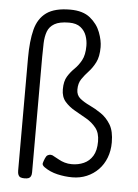

<svg xmlns="http://www.w3.org/2000/svg" viewBox="-51 -718 562 780"><g transform="rotate(5 229.5 -328.5)"><path d="M78 21Q68 21 62 18.5Q56 16 53 9.5Q50 3 50 -8V-467Q50 -537 62 -583.5Q74 -630 107.5 -654Q141 -678 204 -678Q256 -678 285.5 -654Q315 -630 327.5 -597Q340 -564 340 -537Q340 -498 328 -474.5Q316 -451 300.5 -434.5Q285 -418 273 -400.5Q261 -383 261 -357Q261 -334 277 -321Q293 -308 316.5 -297Q340 -286 363.5 -270Q387 -254 403 -227.5Q419 -201 419 -155Q419 -121 408 -92.5Q397 -64 377 -43.5Q357 -23 330 -11.5Q303 0 271 0Q241 0 210.5 -7Q180 -14 156 -31Q145 -39 147 -47Q149 -55 154 -67Q158 -77 164 -80.5Q170 -84 177 -83.5Q184 -83 191 -78Q201 -73 211.5 -67Q222 -61 235.5 -57Q249 -53 265 -53Q291 -53 313.5 -63Q336 -73 349.5 -95Q363 -117 363 -154Q363 -189 346.5 -209.5Q330 -230 306.5 -243.5Q283 -257 259 -270.5Q235 -284 218.5 -303Q202 -322 202 -353Q202 -386 214 -405.5Q226 -425 242 -440.5Q258 -456 270 -478Q282 -500 282 -537Q282 -558 275 -578Q268 -598 251 -611.5Q234 -625 204 -625Q165 -625 144.5 -613Q124 -601 116.5 -580.5Q109 -560 108 -533Q107 -506 107 -476V-6Q107 4 104 10Q101 16 95 18.5Q89 21 78 21Z"/></g></svg>

Font: Fredoka Condensed Light
Style: Regular
Weight: 300
Width: 3
Designer: Ben Nathan
Foundry: Milena B. Brandão, Ben Nathan
Version: Version 2.001